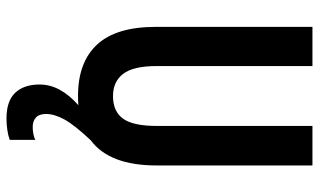

<svg xmlns="http://www.w3.org/2000/svg" viewBox="-216 -538 985 593"><g transform="rotate(90 276.5 -241.5)"><path d="M332 109Q332 130 343 140Q354 150 372 150Q395 150 412 142V221Q398 226 380.5 228.5Q363 231 346 231Q292 231 266.5 204Q241 177 241 129Q241 96 257.5 66Q274 36 305 9Q291 10 276 10Q172 10 117.5 -49Q63 -108 63 -230V-714H184V-233Q184 -161 208 -129.5Q232 -98 277 -98Q324 -98 346.5 -129Q369 -160 369 -234V-714H491V-232Q491 -87 413 -29Q366 21 349 52Q332 83 332 109Z"/></g></svg>

Font: Noto Sans Bengali ExtraCondensed SemiBold
Style: Regular
Weight: 600
Width: 2
Designer: Joana Ranito - Universal Thirst; Jelle Bosma - Monotype Design Team
Foundry: Universal Thirst ehf.
Version: Version 3.000; ttfautohint (v1.8.4.7-5d5b)